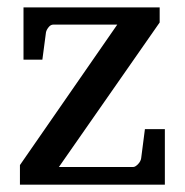

<svg xmlns="http://www.w3.org/2000/svg" viewBox="-20 -502 502 522"><path d="M34.2 0V-53.2L298.8 -435.1H125Q117.7 -435.1 112.1 -428Q106.4 -420.9 105 -414.1L95.2 -339.8H43.9V-481.9H414.1V-440.9L140.1 -47.9H341.8Q345.2 -47.9 348.9 -50.3Q352.5 -52.7 355.7 -56.2Q358.9 -59.6 361.1 -63.7Q363.3 -67.9 363.8 -71.8L374 -150.9H428.2V0Z"/></svg>

Font: Charis SIL
Style: Regular
Weight: 400
Foundry: SIL International
Version: Version 4.112